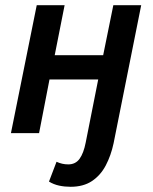

<svg xmlns="http://www.w3.org/2000/svg" viewBox="-20 -511 586 737"><path d="M251 206Q228 206 207 201.5Q186 197 168 186L197 110Q208 115 219 117.5Q230 120 242 120Q270 120 285.5 98.5Q301 77 309 36L357 -206H170L130 0H22L121 -491H228L190 -299H376L415 -491H522L416 39Q406 86 386 124Q366 162 333 184Q300 206 251 206Z"/></svg>

Font: Source Sans 3 SemiBold
Style: Italic
Weight: 600
Italic angle: -11°
Designer: Paul D. Hunt
Foundry: Adobe
Version: Version 3.046;hotconv 1.0.118;makeotfexe 2.5.65603